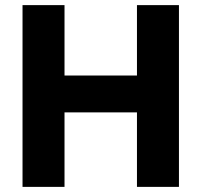

<svg xmlns="http://www.w3.org/2000/svg" viewBox="-20 -730 787 750"><path d="M679 -710H515V-435H232V-710H68V0H232V-291H515V0H679Z"/></svg>

Font: FIGSv2-sans-serif ExtraBold
Style: Regular
Weight: 800
Designer: Matt McInerney, Pablo Impallari, Rodrigo Fuenzalida,Mirko Velimirovic
Foundry: Matt McInerney, Pablo Impallari, Rodrigo Fuenzalida
Version: Version 4.021;hotconv 1.0.109;makeotfexe 2.5.65596